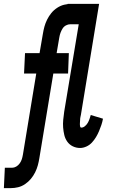

<svg xmlns="http://www.w3.org/2000/svg" viewBox="-68 -755 588 990"><path d="M-48 215 -43 110H-6Q5 110 15.5 104Q26 98 33.5 87.5Q41 77 44.5 66Q48 55 50 43L119 -376H56L61 -481H136L153 -580Q156 -599 161 -617.5Q166 -636 175 -654Q184 -672 196.5 -687.5Q209 -703 226.5 -714.5Q244 -726 262.5 -730.5Q281 -735 299 -735H394L389 -630H295Q283 -630 272 -624Q261 -618 254.5 -607.5Q248 -597 244 -586Q240 -575 238 -563L224 -481H287L283 -376H207L135 60Q132 79 127 97.5Q122 116 113 134Q104 152 91 167.5Q78 183 61 194.5Q44 206 25 210.5Q6 215 -12 215ZM345 8Q325 8 307.5 -0.5Q290 -9 279 -24.5Q268 -40 263.5 -59Q259 -78 257.5 -97.5Q256 -117 258 -137.5Q260 -158 263 -179L338 -630H277L281 -735H443L349 -162Q348 -157 347 -153Q346 -149 345.5 -144.5Q345 -140 345 -136Q345 -132 344.5 -127.5Q344 -123 344 -119Q344 -115 344 -110.5Q344 -106 345.5 -101.5Q347 -97 351 -97Q361 -97 370 -104.5Q379 -112 384.5 -121.5Q390 -131 393.5 -141.5Q397 -152 400 -162L463 -143Q460 -126 454.5 -110Q449 -94 442.5 -78.5Q436 -63 427 -48Q418 -33 406 -20Q394 -7 377.5 0.5Q361 8 345 8Z"/></svg>

Font: Iosevka Curly Slab Extrabold
Style: Italic
Weight: 800
Italic angle: -9°
Monospace: yes
Designer: Belleve Invis
Foundry: Belleve Invis
Version: Version 22.1.2; ttfautohint (v1.8.4)